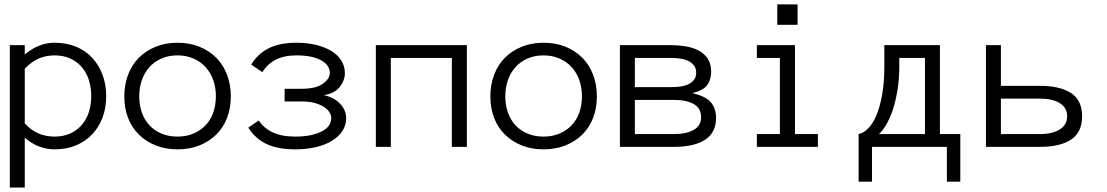

<svg xmlns="http://www.w3.org/2000/svg" viewBox="-20 -657 4953 859"><path d="M455.1 -227.1Q455.1 -173.8 438.5 -130.4Q421.9 -86.9 391.8 -55.4Q361.8 -23.9 319.3 -6.3Q276.9 11.2 224.1 11.2Q188 11.2 154.1 -2Q120.1 -15.1 90.8 -41V182.1H23.9V-455.1H90.8V-413.1Q152.8 -465.8 224.1 -465.8Q276.9 -465.8 319.3 -448.5Q361.8 -431.2 391.8 -399.2Q421.9 -367.2 438.5 -323Q455.1 -278.8 455.1 -227.1ZM388.2 -227.1Q388.2 -265.1 377.7 -298.6Q367.2 -332 346.2 -356.4Q325.2 -380.9 294.7 -395Q264.2 -409.2 224.1 -409.2Q186 -409.2 153.1 -395Q120.1 -380.9 90.8 -349.1V-105Q120.1 -73.2 153.1 -59.6Q186 -45.9 224.1 -45.9Q264.2 -45.9 294.7 -60.1Q325.2 -74.2 346.2 -98.6Q367.2 -123 377.7 -156Q388.2 -189 388.2 -227.1Z M1012.7 -226.1Q1012.7 -172.9 995.8 -129.4Q979 -85.9 947.5 -54.9Q916 -23.9 872.1 -6.3Q828.1 11.2 773.9 11.2Q720.7 11.2 676.8 -6.3Q632.8 -23.9 601.3 -54.9Q569.8 -85.9 553 -129.4Q536.1 -172.9 536.1 -226.1Q536.1 -277.8 553 -322.5Q569.8 -367.2 601.3 -398.7Q632.8 -430.2 676.8 -448Q720.7 -465.8 773.9 -465.8Q828.1 -465.8 872.1 -448Q916 -430.2 947.5 -398.7Q979 -367.2 995.8 -322.5Q1012.7 -277.8 1012.7 -226.1ZM945.8 -226.1Q945.8 -265.1 934.3 -298.1Q922.9 -331.1 900.4 -356Q877.9 -380.9 845.9 -395Q814 -409.2 773.9 -409.2Q733.9 -409.2 701.9 -395Q669.9 -380.9 647.9 -356Q626 -331.1 614.5 -298.1Q603 -265.1 603 -226.1Q603 -187 614.5 -154.1Q626 -121.1 647.9 -97.2Q669.9 -73.2 701.9 -59.6Q733.9 -45.9 773.9 -45.9Q814 -45.9 845.9 -59.6Q877.9 -73.2 900.4 -97.2Q922.9 -121.1 934.3 -154.1Q945.8 -187 945.8 -226.1Z M1522.9 -330.1Q1522.9 -296.9 1499.8 -267.8Q1476.6 -238.8 1428.7 -231Q1473.6 -222.2 1501.2 -193.1Q1528.8 -164.1 1528.8 -128.9Q1528.8 -96.2 1511.2 -70.1Q1493.7 -43.9 1463.1 -25.9Q1432.6 -7.8 1391.1 1.7Q1349.6 11.2 1300.8 11.2Q1222.7 11.2 1172.1 -12.9Q1121.6 -37.1 1090.8 -85.9L1137.7 -118.2Q1160.6 -83 1200.7 -64.5Q1240.7 -45.9 1300.8 -45.9Q1372.6 -45.9 1417.2 -67.9Q1461.9 -89.8 1461.9 -128.9Q1461.9 -142.1 1453.4 -155.5Q1444.8 -168.9 1428.2 -179.4Q1411.6 -189.9 1387.2 -196.5Q1362.8 -203.1 1329.6 -203.1H1253.4V-259.8H1329.6Q1393.6 -259.8 1424.6 -282.5Q1455.6 -305.2 1455.6 -330.1Q1455.6 -366.2 1415.8 -387.7Q1376 -409.2 1306.6 -409.2Q1249 -409.2 1211.4 -388.7Q1173.8 -368.2 1153.8 -334L1104 -368.2Q1133.8 -417 1182.9 -441.4Q1231.9 -465.8 1306.6 -465.8Q1354 -465.8 1393.3 -456.3Q1432.6 -446.8 1461.7 -429.4Q1490.7 -412.1 1506.8 -386.5Q1522.9 -360.8 1522.9 -330.1Z M2068.8 0H2001.5V-397.9H1728.5V0H1661.6V-455.1H2068.8Z M2650.4 -226.1Q2650.4 -172.9 2633.5 -129.4Q2616.7 -85.9 2585.2 -54.9Q2553.7 -23.9 2509.8 -6.3Q2465.8 11.2 2411.6 11.2Q2358.4 11.2 2314.5 -6.3Q2270.5 -23.9 2239 -54.9Q2207.5 -85.9 2190.7 -129.4Q2173.8 -172.9 2173.8 -226.1Q2173.8 -277.8 2190.7 -322.5Q2207.5 -367.2 2239 -398.7Q2270.5 -430.2 2314.5 -448Q2358.4 -465.8 2411.6 -465.8Q2465.8 -465.8 2509.8 -448Q2553.7 -430.2 2585.2 -398.7Q2616.7 -367.2 2633.5 -322.5Q2650.4 -277.8 2650.4 -226.1ZM2583.5 -226.1Q2583.5 -265.1 2572 -298.1Q2560.5 -331.1 2538.1 -356Q2515.6 -380.9 2483.6 -395Q2451.7 -409.2 2411.6 -409.2Q2371.6 -409.2 2339.6 -395Q2307.6 -380.9 2285.6 -356Q2263.7 -331.1 2252.2 -298.1Q2240.7 -265.1 2240.7 -226.1Q2240.7 -187 2252.2 -154.1Q2263.7 -121.1 2285.6 -97.2Q2307.6 -73.2 2339.6 -59.6Q2371.6 -45.9 2411.6 -45.9Q2451.7 -45.9 2483.6 -59.6Q2515.6 -73.2 2538.1 -97.2Q2560.5 -121.1 2572 -154.1Q2583.5 -187 2583.5 -226.1Z M3183.6 -129.9Q3183.6 -64 3135 -32Q3086.4 0 2995.6 0H2753.4V-455.1H2980.5Q3013.7 -455.1 3046.1 -450Q3078.6 -444.8 3104 -431.9Q3129.4 -418.9 3145.5 -396Q3161.6 -373 3161.6 -335.9Q3161.6 -300.8 3144.5 -276.9Q3127.4 -252.9 3077.6 -240.2Q3138.7 -226.1 3161.1 -198.5Q3183.6 -170.9 3183.6 -129.9ZM3094.7 -332Q3094.7 -353 3083.5 -366Q3072.3 -378.9 3055.9 -386Q3039.6 -393.1 3019.5 -395.5Q2999.5 -397.9 2980.5 -397.9H2820.3V-267.1H2980.5Q3000.5 -267.1 3021 -269.5Q3041.5 -272 3058.1 -279.5Q3074.7 -287.1 3084.7 -299.6Q3094.7 -312 3094.7 -332ZM3116.7 -132.8Q3116.7 -172.9 3084 -191.4Q3051.3 -210 2994.6 -210H2820.3V-57.1H2994.6Q3051.3 -57.1 3084 -76.2Q3116.7 -95.2 3116.7 -132.8Z M3548.3 -545.9H3457.5V-637.2H3548.3ZM3639.2 0H3366.2V-57.1H3469.2V-397.9H3366.2V-455.1H3536.6V-57.1H3639.2Z M3821.3 -57.1Q3844.2 -62 3865.2 -83.5Q3886.2 -105 3901.9 -143.1Q3917.5 -181.2 3927 -235.6Q3936.5 -290 3936.5 -360.8V-455.1H4185.1V-57.1H4276.4V155.8H4216.3V0H3881.3V155.8H3821.3ZM4003.4 -360.8Q4003.4 -304.2 3995.4 -254.6Q3987.3 -205.1 3974.4 -166Q3961.4 -127 3944.8 -98.9Q3928.2 -70.8 3912.1 -57.1H4118.2V-397.9H4003.4Z M4458 -272.9H4632.3Q4723.1 -272.9 4772.2 -240.5Q4821.3 -208 4821.3 -137.2Q4821.3 -65.9 4772.7 -33Q4724.1 0 4633.3 0H4391.1V-455.1H4458ZM4754.4 -137.2Q4754.4 -174.8 4721.7 -195.3Q4689 -215.8 4632.3 -215.8H4458V-57.1H4632.3Q4689 -57.1 4721.7 -78.1Q4754.4 -99.1 4754.4 -137.2Z"/></svg>

Font: Anonymous Pro
Style: Regular
Weight: 400
Monospace: yes
Designer: Mark Simonson
Version: Version 1.002